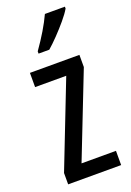

<svg xmlns="http://www.w3.org/2000/svg" viewBox="-147 -820 598 875"><g transform="rotate(-20 151.5 -383.0)"><path d="M282 0H25V-55L186 -468H35V-537H275V-478L115 -69H282ZM288 -757Q276 -736 252 -707.5Q228 -679 201.5 -651.5Q175 -624 154 -606H102V-617Q160 -699 191 -766H288Z"/></g></svg>

Font: Noto Sans Thai ExtCond
Style: Regular
Weight: 400
Width: 2
Designer: Monotype Design Team
Foundry: Monotype Imaging Inc.
Version: Version 2.002; ttfautohint (v1.8.4.7-5d5b)